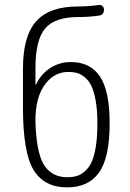

<svg xmlns="http://www.w3.org/2000/svg" viewBox="-20 -767 540 796"><path d="M263.7 -468.8Q199.2 -468.8 160.2 -407.7Q121.1 -346.7 127.9 -236.3Q134.8 -119.1 167.5 -75.7Q200.2 -32.2 258.8 -32.2Q286.1 -32.2 305.7 -40Q325.2 -47.9 344.2 -69.8Q363.3 -91.8 373.5 -138.7Q383.8 -185.5 383.8 -255.9Q383.8 -310.5 376.5 -350.6Q369.1 -390.6 357.9 -412.6Q346.7 -434.6 330.1 -447.8Q313.5 -460.9 297.9 -464.8Q282.2 -468.8 263.7 -468.8ZM258.8 9.8Q163.1 9.8 119.1 -62.5Q75.2 -134.8 75.2 -320.3V-482.4Q75.2 -617.2 129.9 -678.7Q184.6 -740.2 303.7 -740.2Q345.7 -740.2 388.7 -746.1Q396.5 -748 403.8 -742.7Q411.1 -737.3 411.1 -727.5Q411.1 -704.1 388.7 -702.1Q347.7 -696.3 303.7 -696.3Q207 -696.3 167 -648.9Q127 -601.6 127 -484.4V-418Q127 -417 127.9 -417Q129.9 -417 129.9 -418Q151.4 -461.9 189.5 -485.8Q227.5 -509.8 273.4 -509.8Q354.5 -509.8 394.5 -449.7Q434.6 -389.6 434.6 -255.9Q434.6 -113.3 390.6 -51.8Q346.7 9.8 258.8 9.8Z"/></svg>

Font: Rounded Mgen+ 1mn light
Style: Regular
Weight: 200
Designer: [Source Han Sans]
Ryoko NISHIZUKA  (kana & ideographs); Paul D. Hunt (Latin, Greek & Cyrillic); Wenlong ZHANG  (bopomofo
Version: Version 1.059.20150602